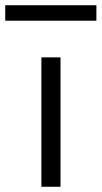

<svg xmlns="http://www.w3.org/2000/svg" viewBox="-50 -713 388 733"><path d="M108 0V-494H181V0ZM-30 -634V-693H318V-634Z"/></svg>

Font: Nunito Sans 7pt SemiExpanded Light
Style: Regular
Weight: 300
Width: 6
Designer: Vernon Adams
Foundry: Vernon Adams
Version: Version 3.101;gftools[0.9.27]